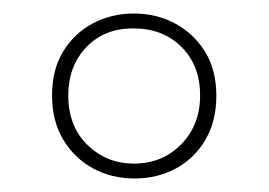

<svg xmlns="http://www.w3.org/2000/svg" viewBox="-20 -743 398 284"><path d="M179 -479Q145 -479 117.5 -494Q90 -509 73.5 -536.5Q57 -564 57 -602Q57 -640 73.5 -667Q90 -694 117.5 -708.5Q145 -723 178 -723Q211 -723 238.5 -708.5Q266 -694 283 -667Q300 -640 300 -601Q300 -564 284 -536.5Q268 -509 240.5 -494Q213 -479 179 -479ZM178 -501Q220 -501 248 -529.5Q276 -558 276 -602Q276 -646 248.5 -673.5Q221 -701 177 -701Q134 -701 107.5 -673Q81 -645 81 -602Q81 -556 109.5 -528.5Q138 -501 178 -501Z"/></svg>

Font: Noto Sans Khmer ExtraCondensed Thin
Style: Regular
Weight: 250
Width: 2
Designer: Danh Hong and the Monotype Design Team
Foundry: Monotype Imaging Inc.
Version: Version 2.004